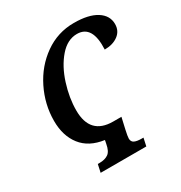

<svg xmlns="http://www.w3.org/2000/svg" viewBox="-170 -848 918 972"><g transform="rotate(-30 289.0 -362.5)"><path d="M148 -46H159Q190 -46 209.5 -59.5Q229 -73 236 -113L240 -133Q153 -145 109 -201.5Q65 -258 65 -345Q65 -441 108.5 -529Q152 -617 228.5 -671Q305 -725 399 -725Q485 -725 531.5 -695.5Q578 -666 578 -616Q578 -576 547 -553Q516 -530 468 -530Q475 -669 385 -669Q329 -669 284 -617Q239 -565 214 -486.5Q189 -408 189 -335Q189 -193 323 -193H371L356 -127Q348 -91 348 -79Q348 -60 362.5 -53Q377 -46 405 -46H415L405 0H138Z"/></g></svg>

Font: Noto Serif CondSemiBold
Style: Italic
Weight: 600
Width: 3
Italic angle: -12°
Designer: Monotype Design Team
Foundry: Monotype Imaging Inc.
Version: Version 1.001